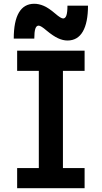

<svg xmlns="http://www.w3.org/2000/svg" viewBox="-20 -999 540 1019"><path d="M71 0V-107H186V-623H71V-730H429V-623H314V-107H429V0ZM338 -784Q314 -784 288 -796Q262 -808 227 -837Q212 -850 201.5 -856.5Q191 -863 185 -863Q173 -863 167.5 -846.5Q162 -830 162 -794H53Q53 -886 80.5 -932.5Q108 -979 162 -979Q186 -979 212 -968Q238 -957 273 -927Q288 -914 298.5 -907.5Q309 -901 315 -901Q327 -901 332.5 -917.5Q338 -934 338 -969H447Q447 -879 419.5 -831.5Q392 -784 338 -784Z"/></svg>

Font: M PLUS Code Latin SemiBold
Style: Regular
Weight: 600
Designer: Coji Morishita
Foundry: UNDERFOREST DESIGN
Version: Version 1.002; ttfautohint (v1.8.3)